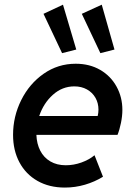

<svg xmlns="http://www.w3.org/2000/svg" viewBox="-20 -805 578 832"><path d="M36.6 -220.7Q36.6 -300.3 72 -371.3Q107.4 -442.4 169.4 -485.6Q231.4 -528.8 308.1 -528.8Q368.2 -528.8 414.1 -502.2Q460 -475.6 485.1 -429.7Q510.3 -383.8 510.3 -328.6Q510.3 -302.7 504.2 -272.5Q498 -242.2 489.3 -220.7H137.7Q139.2 -181.6 154.5 -151.9Q169.9 -122.1 198.2 -105.5Q226.6 -88.9 265.1 -88.9Q299.3 -88.9 332.8 -100.8Q366.2 -112.8 389.6 -132.3L426.3 -39.1Q390.6 -17.1 348.1 -4.6Q305.7 7.8 261.2 7.8Q193.4 7.8 142.6 -21Q91.8 -49.8 64.2 -101.6Q36.6 -153.3 36.6 -220.7ZM403.3 -302.2Q406.7 -315.9 406.7 -329.6Q406.7 -358.4 393.6 -381.3Q380.4 -404.3 356.7 -417.5Q333 -430.7 302.2 -430.7Q250 -430.7 209.5 -394.5Q168.9 -358.4 149.9 -302.2ZM168.5 -745.1 252.9 -784.7 310.5 -590.3 249 -574.7ZM334.5 -745.1 420.9 -784.7 476.1 -590.3 415 -574.7Z"/></svg>

Font: Reddit Sans Fudge SmBold Italic
Style: Regular
Weight: 600
Italic angle: -11.25°
Designer: Stephen Hutchings
Version: Version 1.013